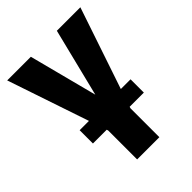

<svg xmlns="http://www.w3.org/2000/svg" viewBox="-208 -640 948 948"><g transform="rotate(-45 266.0 -165.5)"><path d="M175.8 -530.3 268.6 -172.9 357.4 -530.3H521.5L377.4 -103.5H445.3V-10.7H346.2L343.8 -2.9V199.2H188.5V-2.9L186 -10.7H89.8V-103.5H154.8L10.7 -530.3Z"/></g></svg>

Font: Pretendard Std ExtraBold
Style: Regular
Weight: 800
Designer: Base glyphs from Inter by Rasmus Andersson; Hangeul glyphs from Noto Sans CJK(Source Han Sans) by Jang Soo-young and Kan
Foundry: Kil Hyung-jin
Version: Version 1.309